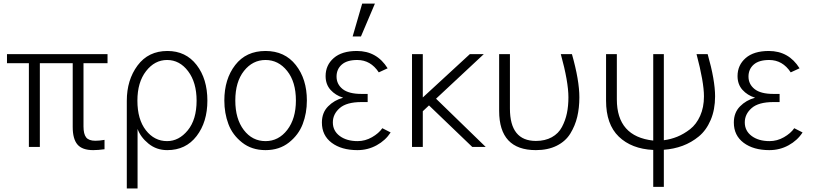

<svg xmlns="http://www.w3.org/2000/svg" viewBox="-20 -812 4490 1061"><path d="M18.6 -462.9V-512.7H574.2V-462.9H441.4V-113.3Q441.4 -71.3 456.1 -52.7Q470.7 -34.2 506.8 -34.2Q530.3 -34.2 557.6 -39.1V12.7Q521.5 17.6 495.1 17.6Q434.6 17.6 408.2 -13.2Q381.8 -43.9 381.8 -110.4V-462.9H200.2V0H139.6V-462.9Z M903.3 -32.2Q968.8 -32.2 1017.6 -91.8Q1066.4 -151.4 1066.4 -255.9Q1066.4 -356.4 1019.5 -418.5Q972.7 -480.5 903.3 -480.5Q835 -480.5 787.1 -418.9Q739.3 -357.4 739.3 -255.9Q739.3 -152.3 786.1 -92.3Q833 -32.2 903.3 -32.2ZM680.7 229.5V-254.9Q680.7 -370.1 740.2 -450.2Q799.8 -530.3 905.3 -530.3Q1006.8 -530.3 1066.4 -453.1Q1126 -376 1126 -255.9Q1126 -137.7 1066.4 -60.1Q1006.8 17.6 904.3 17.6Q844.7 17.6 800.8 -18.1Q756.8 -53.7 740.2 -99.6V229.5Z M1280.3 -256.8Q1280.3 -155.3 1327.1 -93.8Q1374 -32.2 1447.3 -32.2Q1519.5 -32.2 1567.4 -94.2Q1615.2 -156.2 1615.2 -256.8Q1615.2 -359.4 1566.9 -419.9Q1518.6 -480.5 1447.3 -480.5Q1376 -480.5 1328.1 -419.9Q1280.3 -359.4 1280.3 -256.8ZM1219.7 -256.8Q1219.7 -375 1279.8 -452.6Q1339.8 -530.3 1447.3 -530.3Q1553.7 -530.3 1614.7 -452.6Q1675.8 -375 1675.8 -256.8Q1675.8 -186.5 1652.8 -126.5Q1629.9 -66.4 1576.7 -24.4Q1523.4 17.6 1447.3 17.6Q1371.1 17.6 1317.9 -24.4Q1264.6 -66.4 1242.2 -126.5Q1219.7 -186.5 1219.7 -256.8Z M1758.8 -134.8Q1758.8 -189.5 1793 -224.1Q1827.1 -258.8 1875 -271.5V-272.5Q1834 -285.2 1806.6 -315.4Q1779.3 -345.7 1779.3 -391.6Q1779.3 -452.1 1824.2 -491.2Q1869.1 -530.3 1952.1 -530.3Q2062.5 -530.3 2122.1 -434.6L2073.2 -412.1Q2028.3 -480.5 1954.1 -480.5Q1897.5 -480.5 1868.7 -455.1Q1839.8 -429.7 1839.8 -388.7Q1839.8 -346.7 1873.5 -319.8Q1907.2 -293 1977.5 -293H2011.7V-248H1977.5Q1895.5 -248 1857.4 -214.8Q1819.3 -181.6 1819.3 -135.7Q1819.3 -88.9 1857.4 -60.5Q1895.5 -32.2 1956.1 -32.2Q1998 -32.2 2035.6 -53.7Q2073.2 -75.2 2092.8 -103.5L2138.7 -80.1Q2110.4 -36.1 2061.5 -9.3Q2012.7 17.6 1955.1 17.6Q1867.2 17.6 1813 -22.9Q1758.8 -63.5 1758.8 -134.8ZM1928.7 -610.4 1981.4 -792H2051.8L1974.6 -610.4Z M2256.8 0V-512.7H2316.4V-273.4L2576.2 -512.7H2653.3L2389.6 -266.6L2664.1 0H2589.8L2350.6 -229.5L2316.4 -197.3V0Z M2738.3 -199.2V-512.7H2797.9V-211.9Q2797.9 -33.2 2941.4 -33.2Q2992.2 -33.2 3029.3 -53.7Q3066.4 -74.2 3085.4 -110.4Q3104.5 -146.5 3112.8 -186.5Q3121.1 -226.6 3121.1 -274.4Q3121.1 -360.4 3079.1 -512.7H3140.6Q3181.6 -368.2 3181.6 -274.4Q3181.6 -215.8 3169.9 -166.5Q3158.2 -117.2 3131.8 -74.2Q3105.5 -31.2 3056.6 -6.8Q3007.8 17.6 2941.4 17.6Q2738.3 17.6 2738.3 -199.2Z M3329.1 -255.9V-512.7H3388.7V-262.7Q3388.7 -57.6 3589.8 -35.2V-512.7H3648.4V-37.1Q3686.5 -42 3722.7 -56.6Q3758.8 -71.3 3793.5 -98.1Q3828.1 -125 3849.1 -171.9Q3870.1 -218.8 3870.1 -279.3Q3870.1 -358.4 3829.1 -512.7H3890.6Q3931.6 -369.1 3931.6 -279.3Q3931.6 -206.1 3907.2 -148.9Q3882.8 -91.8 3841.8 -58.1Q3800.8 -24.4 3752 -6.3Q3703.1 11.7 3648.4 15.6V220.7H3589.8V16.6Q3469.7 10.7 3399.4 -57.1Q3329.1 -125 3329.1 -255.9Z M4035.2 -134.8Q4035.2 -189.5 4069.3 -224.1Q4103.5 -258.8 4151.4 -271.5V-272.5Q4110.4 -285.2 4083 -315.4Q4055.7 -345.7 4055.7 -391.6Q4055.7 -452.1 4100.6 -491.2Q4145.5 -530.3 4228.5 -530.3Q4338.9 -530.3 4398.4 -434.6L4349.6 -412.1Q4304.7 -480.5 4230.5 -480.5Q4173.8 -480.5 4145 -455.1Q4116.2 -429.7 4116.2 -388.7Q4116.2 -346.7 4149.9 -319.8Q4183.6 -293 4253.9 -293H4288.1V-248H4253.9Q4171.9 -248 4133.8 -214.8Q4095.7 -181.6 4095.7 -135.7Q4095.7 -88.9 4133.8 -60.5Q4171.9 -32.2 4232.4 -32.2Q4274.4 -32.2 4312 -53.7Q4349.6 -75.2 4369.1 -103.5L4415 -80.1Q4386.7 -36.1 4337.9 -9.3Q4289.1 17.6 4231.4 17.6Q4143.6 17.6 4089.4 -22.9Q4035.2 -63.5 4035.2 -134.8Z"/></svg>

Font: Gothic A1 Light
Style: Regular
Weight: 300
Version: Version 2.50